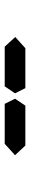

<svg xmlns="http://www.w3.org/2000/svg" viewBox="341 -928 134 856"><g transform="rotate(-90 408.0 -500.0)"><path d="M628 -546 671 -499 620 -453V-454H602H600H471H450H443L420 -500L451 -546H458H479H492ZM144 -500 196 -547V-546H332H373L396 -500L365 -454H208H205H188V-453Z"/></g></svg>

Font: DSEG14 Classic
Style: Italic
Weight: 400
Italic angle: -5°
Designer: Keshikan(Twitter:@keshinomi_88pro)
Version: Version 0.46